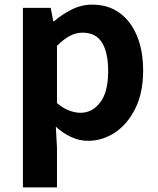

<svg xmlns="http://www.w3.org/2000/svg" viewBox="-20 -594 684 829"><path d="M79 215V-560H199L210 -502H213Q248 -532 290 -553Q332 -574 378 -574Q447 -574 496 -538.5Q545 -503 571.5 -439Q598 -375 598 -289Q598 -193 564 -125Q530 -57 476 -21.5Q422 14 360 14Q323 14 288 -2Q253 -18 221 -47L226 44V215ZM328 -107Q378 -107 412.5 -151.5Q447 -196 447 -287Q447 -367 420.5 -410Q394 -453 336 -453Q308 -453 281.5 -439Q255 -425 226 -396V-149Q253 -126 279 -116.5Q305 -107 328 -107Z"/></svg>

Font: Source Han Sans
Style: Bold
Weight: 700
Designer: Ryoko NISHIZUKA Ë•øÂ°öÊ∂ºÂ≠ê (kana, bopomofo & ideographs); Paul D. Hunt (Latin, Greek & Cyrillic); Sandoll Communicatio
Foundry: Adobe
Version: Version 2.004;hotconv 1.0.118;makeotfexe 2.5.65603